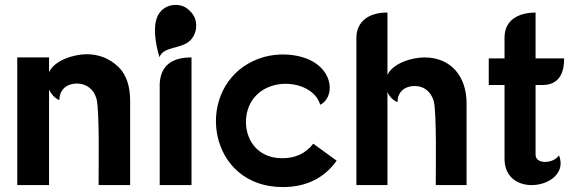

<svg xmlns="http://www.w3.org/2000/svg" viewBox="-20 -751 2339 779"><path d="M179 -518H50V0H179V-388C187 -369 205 -350 221 -345C221 -385 248 -412 293 -412C328 -412 361 -391 372 -348C384 -298 380 -68 380 0H508V-342C508 -401 493 -446 463 -477C425 -515 379 -531 332 -531C281 -531 201 -507 179 -458Z M628 0H757V-518C686 -518 633 -492 628 -413ZM693 -731C670 -731 650 -723 634 -707C590 -663 614 -561 627 -519C643 -564 716 -551 752 -587C768 -604 776 -624 776 -647C776 -670 768 -690 751 -706C735 -723 716 -731 693 -731Z M1279 -326C1346 -358 1336 -503 1170 -527C1156 -529 1142 -530 1128 -530C1079 -530 1032 -518 989 -494C769 -370 827 8 1127 8C1222 8 1295 -28 1346 -99L1251 -168C1221 -129 1179 -109 1125 -109C1009 -109 963 -209 982 -294C1001 -375 1071 -411 1139 -411C1202 -411 1264 -380 1279 -326Z M1552 -700C1475 -701 1426 -662 1426 -598V0H1552V-378C1559 -359 1578 -341 1593 -337C1593 -376 1619 -402 1664 -402C1699 -402 1729 -380 1740 -340C1752 -292 1748 -65 1748 0H1873V-333C1873 -438 1812 -518 1702 -518C1652 -518 1574 -495 1552 -447Z M2027 -514H1963V-406H2027V-107C2027 -32 2081 0 2137 0C2206 0 2277 -48 2248 -121C2238 -104 2213 -94 2192 -94C2171 -94 2153 -103 2153 -123V-406H2181C2253 -406 2269 -462 2269 -514H2153V-700C2088 -700 2027 -673 2027 -598Z"/></svg>

Font: Mesarto
Style: Regular
Weight: 700
Designer: Mohamed Gaber
Foundry: Kief Type Foundry
Version: Version 2.020